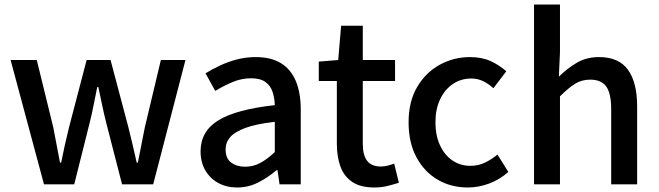

<svg xmlns="http://www.w3.org/2000/svg" viewBox="-20 -817 2921 851"><path d="M175 0 27 -551H143L216 -253Q224 -213 231 -174.5Q238 -136 246 -96H251Q259 -136 267.5 -174.5Q276 -213 286 -253L364 -551H470L549 -253Q559 -213 568 -174.5Q577 -136 586 -96H591Q599 -136 606.5 -174.5Q614 -213 622 -253L693 -551H802L659 0H521L451 -272Q441 -311 433 -350Q425 -389 416 -431H411Q402 -389 394.5 -349.5Q387 -310 377 -271L309 0Z M1031 14Q984 14 947.5 -6Q911 -26 890 -62Q869 -98 869 -146Q869 -235 947.5 -283.5Q1026 -332 1198 -351Q1197 -383 1188 -410Q1179 -437 1156.5 -453.5Q1134 -470 1093 -470Q1050 -470 1010 -453Q970 -436 934 -414L891 -492Q920 -510 955 -526.5Q990 -543 1030 -553.5Q1070 -564 1113 -564Q1182 -564 1226 -536.5Q1270 -509 1291.5 -457Q1313 -405 1313 -331V0H1219L1210 -63H1206Q1169 -31 1125 -8.5Q1081 14 1031 14ZM1066 -78Q1102 -78 1133 -94.5Q1164 -111 1198 -143V-277Q1117 -268 1069 -250.5Q1021 -233 1000.5 -209.5Q980 -186 980 -155Q980 -114 1005 -96Q1030 -78 1066 -78Z M1640 14Q1578 14 1541.5 -10.5Q1505 -35 1489 -78.5Q1473 -122 1473 -180V-458H1393V-544L1479 -551L1492 -703H1588V-551H1731V-458H1588V-179Q1588 -130 1607 -104.5Q1626 -79 1669 -79Q1683 -79 1699 -83Q1715 -87 1727 -92L1748 -7Q1726 0 1698.5 7Q1671 14 1640 14Z M2054 14Q1979 14 1920 -20.5Q1861 -55 1826 -119.5Q1791 -184 1791 -275Q1791 -367 1829 -431.5Q1867 -496 1929 -530Q1991 -564 2063 -564Q2116 -564 2155 -546Q2194 -528 2224 -501L2167 -426Q2145 -446 2121 -457.5Q2097 -469 2069 -469Q2023 -469 1987 -444.5Q1951 -420 1930.5 -376.5Q1910 -333 1910 -275Q1910 -217 1930 -173.5Q1950 -130 1985 -106Q2020 -82 2065 -82Q2100 -82 2130 -96.5Q2160 -111 2185 -132L2233 -55Q2195 -21 2148 -3.5Q2101 14 2054 14Z M2347 0V-797H2462V-586L2457 -477Q2493 -513 2536 -538.5Q2579 -564 2635 -564Q2723 -564 2763.5 -507.5Q2804 -451 2804 -346V0H2689V-332Q2689 -403 2667 -433.5Q2645 -464 2596 -464Q2558 -464 2528.5 -445.5Q2499 -427 2462 -390V0Z"/></svg>

Font: Noto Sans SC Thin Medium
Style: Regular
Weight: 500
Version: Version 2.004-H2;hotconv 1.0.118;makeotfexe 2.5.65603